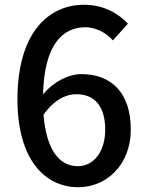

<svg xmlns="http://www.w3.org/2000/svg" viewBox="-20 -770 610 803"><path d="M306 -75C227 -75 174 -144 162 -290C206 -353 256 -376 299 -376C378 -376 420 -323 420 -228C420 -133 370 -75 306 -75ZM515 -671C473 -715 413 -750 331 -750C186 -750 53 -637 53 -354C53 -104 167 13 307 13C427 13 527 -82 527 -228C527 -384 444 -460 320 -460C267 -460 203 -428 160 -375C165 -585 243 -656 337 -656C380 -656 425 -633 452 -601Z"/></svg>

Font: Genne Gothic Medium
Style: Regular
Weight: 500
Designer: Ryoko NISHIZUKA (kana & ideographs); Paul D. Hunt (Latin, Greek & Cyrillic); Wenlong ZHANG (bopomofo); Sandoll Communica
Foundry: Adobe Systems Incorporated
Version: Version 1.004;PS 1.004;hotconv 16.6.51;makeotf.lib2.5.65220